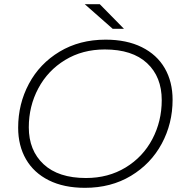

<svg xmlns="http://www.w3.org/2000/svg" viewBox="-20 -895 878 920"><path d="M67 -283Q67 -397 118.5 -493.5Q170 -590 265.5 -647.5Q361 -705 486 -705Q587 -705 659.5 -669Q732 -633 769.5 -568Q807 -503 807 -417Q807 -303 755 -206.5Q703 -110 607.5 -52.5Q512 5 387 5Q286 5 214 -31Q142 -67 104.5 -132Q67 -197 67 -283ZM755 -415Q755 -527 684.5 -592.5Q614 -658 482 -658Q375 -658 292 -607.5Q209 -557 163.5 -471.5Q118 -386 118 -285Q118 -174 189 -108Q260 -42 392 -42Q499 -42 582 -92.5Q665 -143 710 -228.5Q755 -314 755 -415ZM386 -875H458L574 -757H520Z"/></svg>

Font: Montserrat Alternates Light
Style: Italic
Weight: 300
Italic angle: -11.3°
Designer: Julieta Ulanovsky
Foundry: Julieta Ulanovsky
Version: Version 7.200